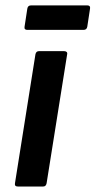

<svg xmlns="http://www.w3.org/2000/svg" viewBox="-20 -678 348 698"><path d="M44.5 0Q32.4 0 34.4 -11.7L108.8 -480.4Q111.1 -492.1 121.8 -492.1H213.1Q218.8 -492.1 222.1 -489.2Q225.4 -486.4 224.1 -480.4L149.4 -11.7Q148.4 -6.7 145.6 -3.3Q142.8 0 137.1 0ZM79.3 -569.3Q67.3 -569.3 69.3 -581L79.3 -646.6Q81.3 -658.3 92.3 -658.3H298Q309.3 -658.3 307.3 -646.6L297.3 -581Q295.3 -569.3 283.6 -569.3Z"/></svg>

Font: Sofia Sans Hairline
Style: Italic
Weight: 1
Italic angle: -9°
Designer: Botio Nikoltchev, Ani Petrova
Foundry: lettersoup
Version: Version 4.102